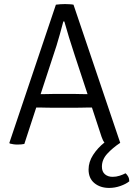

<svg xmlns="http://www.w3.org/2000/svg" viewBox="-20 -706 655 943"><path d="M227 -177Q224 -177 210.8 -177.2Q197.5 -177.5 182.2 -177.8Q167 -178 158 -178L99.5 1Q85.5 4 65.5 4Q54 4 45.5 2.5Q37 1 28 -1L26 -4.5L254.5 -683Q263.5 -684.5 276.5 -685.2Q289.5 -686 299.5 -686Q308 -686 321.2 -685.2Q334.5 -684.5 341 -683L570.5 -4.5Q533.5 20 507 48.8Q480.5 77.5 480.5 112.5Q480.5 137 495.2 149.8Q510 162.5 533 162.5Q551 162.5 567.8 157Q584.5 151.5 596.5 145Q604 151 609.5 161.2Q615 171.5 615 184.5Q598.5 198 571.2 207.5Q544 217 516 217Q472.5 217 443.8 193.5Q415 170 415 126.5Q415 89.5 437.2 55Q459.5 20.5 493 -6Q485.5 -14.5 479 -33.5L431.5 -178Q422.5 -178 406.8 -177.8Q391 -177.5 377.5 -177.2Q364 -177 361.5 -177ZM257.5 -481.5 179.5 -243.5Q192 -243.5 212.8 -244Q233.5 -244.5 237.5 -244.5H352Q356 -244.5 376.2 -244Q396.5 -243.5 410 -243.5L347.5 -433Q332.5 -477.5 319 -522Q305.5 -566.5 296 -600.5H291Q283.5 -571 273.5 -536Q263.5 -501 257.5 -481.5Z"/></svg>

Font: Signika SC Light
Style: Regular
Weight: 300
Designer: Anna Giedryś
Foundry: Anna Giedryś
Version: Version 2.000; ttfautohint (v1.8.3) -l 8 -r 50 -G 200 -x 9 -